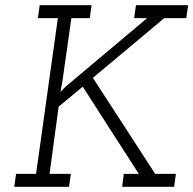

<svg xmlns="http://www.w3.org/2000/svg" viewBox="-20 -720 745 740"><path d="M457 -50 451 0H651L658 -50H578Q518 -143 458 -235Q398 -327 338 -420L613 -650H698L705 -700H504L497 -650H547L234 -387L213 -366Q214 -374 215.5 -381Q217 -388 219 -396L255 -650H326L333 -700H133L126 -650H203L119 -50H42L35 0H246L253 -50H171Q180 -115 188.5 -179.5Q197 -244 206 -309L299 -386Q353 -301 407 -217.5Q461 -134 515 -50Z"/></svg>

Font: Josefin Slab Thin Medium
Style: Italic
Weight: 500
Italic angle: -12°
Version: Version 2.000